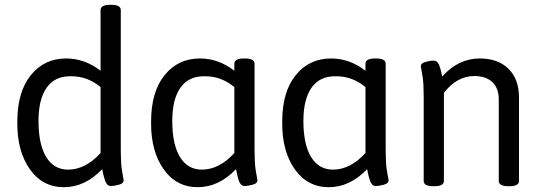

<svg xmlns="http://www.w3.org/2000/svg" viewBox="-20 -772 2252 798"><path d="M398 -136V-410Q344 -455 277 -455H271Q207 -455 173.5 -407Q140 -359 140 -269Q140 -172 172 -119.5Q204 -67 263 -67Q335 -67 398 -136ZM494 -22Q494 -10 475 -4.5Q456 1 440 1Q435 1 431 -1Q427 -3 423.5 -8Q420 -13 418 -17.5Q416 -22 414 -30Q412 -38 410.5 -42.5Q409 -47 407.5 -56.5Q406 -66 405 -69Q333 6 246 6Q157 6 104.5 -68Q52 -142 52 -258V-267Q52 -390 108 -459.5Q164 -529 255 -529Q332 -529 398 -478V-730Q398 -752 438 -752H442Q482 -752 482 -730V-148Q482 -125 483 -104Q484 -83 486 -69.5Q488 -56 490 -45.5Q492 -35 493 -29Q494 -23 494 -22Z M954 -136V-410Q900 -455 833 -455H827Q763 -455 729.5 -407Q696 -359 696 -269Q696 -172 728 -119.5Q760 -67 819 -67Q891 -67 954 -136ZM1050 -22Q1050 -10 1031 -4.5Q1012 1 996 1Q991 1 987 -1Q983 -3 979.5 -8Q976 -13 974 -17.5Q972 -22 970 -30Q968 -38 966.5 -42.5Q965 -47 963.5 -56.5Q962 -66 961 -69Q889 6 802 6Q713 6 660.5 -68Q608 -142 608 -258V-267Q608 -390 664 -459.5Q720 -529 811 -529Q888 -529 954 -478V-507Q954 -529 994 -529H998Q1038 -529 1038 -507V-148Q1038 -125 1039 -104Q1040 -83 1042 -69.5Q1044 -56 1046 -45.5Q1048 -35 1049 -29Q1050 -23 1050 -22Z M1499 -136V-410Q1445 -455 1378 -455H1372Q1308 -455 1274.5 -407Q1241 -359 1241 -269Q1241 -172 1273 -119.5Q1305 -67 1364 -67Q1436 -67 1499 -136ZM1595 -22Q1595 -10 1576 -4.5Q1557 1 1541 1Q1536 1 1532 -1Q1528 -3 1524.5 -8Q1521 -13 1519 -17.5Q1517 -22 1515 -30Q1513 -38 1511.5 -42.5Q1510 -47 1508.5 -56.5Q1507 -66 1506 -69Q1434 6 1347 6Q1258 6 1205.5 -68Q1153 -142 1153 -258V-267Q1153 -390 1209 -459.5Q1265 -529 1356 -529Q1433 -529 1499 -478V-507Q1499 -529 1539 -529H1543Q1583 -529 1583 -507V-148Q1583 -125 1584 -104Q1585 -83 1587 -69.5Q1589 -56 1591 -45.5Q1593 -35 1594 -29Q1595 -23 1595 -22Z M2137 -367V-20Q2137 2 2097 2H2093Q2053 2 2053 -20V-359Q2053 -405 2026.5 -430.5Q2000 -456 1951 -456Q1879 -456 1825 -386V-20Q1825 2 1785 2H1781Q1741 2 1741 -20V-371Q1741 -394 1740 -415Q1739 -436 1737 -449.5Q1735 -463 1733 -473.5Q1731 -484 1730 -490Q1729 -496 1729 -497Q1729 -509 1748 -514.5Q1767 -520 1783 -520Q1788 -520 1792 -518Q1796 -516 1799.5 -511.5Q1803 -507 1805 -502.5Q1807 -498 1809 -490.5Q1811 -483 1812.5 -478.5Q1814 -474 1815.5 -465.5Q1817 -457 1818 -454Q1885 -529 1974 -529Q2050 -529 2093.5 -486Q2137 -443 2137 -367Z"/></svg>

Font: mmAsap
Style: Regular
Weight: 400
Designer: Pablo Cosgaya
Foundry: Omnibus-Type
Version: Version 1.001